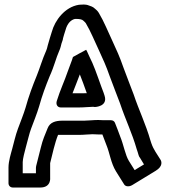

<svg xmlns="http://www.w3.org/2000/svg" viewBox="-20 -754 760 861"><path d="M420.3 -215.9C398.6 -215.9 375.7 -212.9 358.3 -212.9H260.3C227.7 -212.9 203.7 -204.8 193.7 -179.3C181.3 -147.8 172 -129.7 163 -92.1C154.9 -58.3 150.4 -42.6 142.1 -9.4C141.5 -6.8 141.1 -3.7 141.1 -1.7V23.1H81.9L81.9 -27.3C81.9 -41.2 90.6 -73.9 95.6 -92.7C103.4 -120 112 -158 119.5 -177.2C129 -203 145.9 -244.4 155.6 -277.5C169 -326 184.7 -368.1 202.7 -412.1C223 -456.2 231.4 -494.8 245.4 -525.6C248.1 -531.5 250.4 -537.8 251.9 -543.6L255.7 -558.7C258.3 -567.4 262 -574.3 262.8 -582.9C265.3 -594.5 268.7 -601.4 273.7 -618.8C281.8 -649.6 298.5 -665.3 316.5 -669.2C339.1 -669.6 348.6 -666.4 353.5 -661.5C362.1 -652.8 362.2 -654.4 364.9 -649.8C387.1 -612.9 403.2 -571.1 424.1 -527.4C443.1 -485.9 455 -460.8 472.4 -411C490.1 -362.7 503.4 -330.1 518.4 -290.1C543.3 -215.5 572.2 -158.1 593.1 -84.9L597.3 -72.4C599.9 -64.5 602.4 -51.3 608 -46C614.4 -34.7 620.3 -25.3 625.7 -16.7L583.8 8.8L557.9 -32.5C541.5 -59.2 534.8 -103.9 518.4 -143.4C511.6 -162.6 503.2 -184.1 495.4 -203.6C492.5 -210.8 485.4 -214.9 477.3 -214.9H444.3C438.3 -214.9 429.2 -215.9 420.3 -215.9ZM240.3 -149.1H333.7C356 -149.1 377.8 -152 394.8 -152.1C402.4 -151.6 412.8 -151.1 419.7 -151.1L439.1 -151.1C445.6 -134.7 451.9 -118.4 457.6 -102.6C472.1 -67.7 477.2 -22.6 500.1 14.5L537.1 73.5C542.5 82.1 558 85.2 573.5 75.7L678.5 11.7C712.5 -9 703.8 -31.1 700.1 -37.2C684.6 -63.1 668.5 -82.4 658.7 -111.6L654.9 -123.2C633.1 -199 603.3 -258.8 579.6 -329.9C563.9 -371.9 551 -403.5 533.6 -451C515.9 -501.8 503 -529.1 483.9 -570.6C463.6 -613.2 447.4 -655.7 423.1 -696.3C416.7 -706.8 410.9 -710.2 406.5 -714.5C395.8 -725.2 384.8 -726.7 379.1 -729.2C362.5 -736.3 347 -732.9 338.3 -732.9C337.1 -732.9 335.1 -732.7 333.5 -732.5C270.5 -722.4 226.2 -662.6 212.3 -611.2C208.8 -599.2 198.9 -569.6 194.1 -550.4L190.7 -536.8C190.1 -535.1 188.7 -531.5 187.7 -528.3C169.1 -486.5 158 -446.8 144.9 -414.8C125.9 -368.4 109.2 -324 94.4 -270.5C87 -245.2 70.6 -204.1 60.5 -176.9C49.6 -148.4 41 -108.5 34.4 -85.3C29.3 -66.2 18.1 -31.7 18.1 -2.7V67.3C18.1 78 25.6 86.9 37.7 86.9L160.7 86.9C210.5 86.9 204.9 42.7 204.9 42.7V-22.6C214.4 -60.5 225.8 -113.3 240.3 -149.1ZM366.2 -530.7C366.2 -530.7 307.3 -499.2 307.1 -498.4C303.2 -482.9 291 -455.3 282.9 -431.2C270 -392.5 249.6 -349.9 234.7 -301.4C229.6 -284.9 238 -272.1 252.7 -272.1H333.7C356.6 -272.1 380 -274.8 397.5 -275.1C400.4 -274.4 402.2 -274.1 405.7 -274.1C405.7 -274.1 465.3 -275.8 448.7 -325.6L444.6 -338.1C431.5 -370.7 409.3 -438.9 394.1 -472.3C385.7 -491.5 376.1 -508.8 369.4 -525.6C368.6 -527.6 367.5 -529.3 366.2 -530.7ZM358.3 -335.9H305.3C315.1 -362.3 326.9 -389.6 338 -420.3C347.2 -398.1 358.4 -366.3 369.2 -336.1C366.8 -336 361.5 -335.9 358.3 -335.9Z"/></svg>

Font: Tape
Style: Regular
Weight: 500
Foundry: Cannot Into Space Fonts
Version: Version 0.97